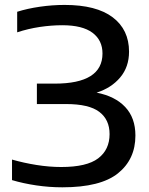

<svg xmlns="http://www.w3.org/2000/svg" viewBox="-20 -770 622 799"><path d="M239.5 9.5Q185 9.5 131 1.5Q77 -6.5 30 -20.5V-106Q78.5 -92 131.8 -83.5Q185 -75 235 -75Q341 -75 388.5 -111Q436 -147 436 -212Q436 -272 393.2 -304.5Q350.5 -337 255 -337H133.5V-422H207.5Q406.5 -422 406.5 -547.5Q406.5 -602.5 364.8 -633.8Q323 -665 239.5 -665Q194 -665 145.5 -657.8Q97 -650.5 51.5 -635.5V-721Q94 -734.5 146 -742Q198 -749.5 249 -749.5Q381 -749.5 449 -698Q517 -646.5 517 -555Q517 -491.5 480.2 -447.8Q443.5 -404 382 -384.5Q459 -369.5 501.2 -324.5Q543.5 -279.5 543.5 -206Q543.5 -107 471 -48.8Q398.5 9.5 239.5 9.5Z"/></svg>

Font: Encode Sans Exp Md
Style: Regular
Weight: 500
Width: 7
Designer: Multiple Designers
Foundry: Impallari Type
Version: Version 3.002; ttfautohint (v1.8.3) -l 8 -r 50 -G 200 -x 14 